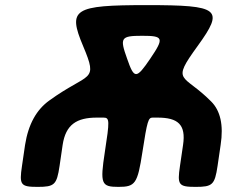

<svg xmlns="http://www.w3.org/2000/svg" viewBox="-20 -731 911 751"><path d="M78 -164 66 -82C55 -8 60 0 127 0C193 0 202 -8 213 -82L225 -164C237 -244 280 -271 359 -271H385C409 -271 409 -259 390 -136C371 -12 376 0 443 0C509 0 518 -12 537 -136C556 -259 560 -271 577 -271H596C676 -271 708 -244 696 -164L684 -82C673 -8 678 0 745 0C811 0 820 -8 831 -82L843 -164C855 -242 842 -298 806 -334C696 -445 647 -405 753 -551C858 -696 840 -711 554 -711C268 -711 244 -696 305 -551C366 -406 329 -451 173 -338C123 -302 91 -246 78 -164ZM477 -502C448 -583 452 -591 536 -591C619 -591 623 -583 568 -502C513 -421 505 -421 477 -502Z"/></svg>

Font: Asimov Print
Style: AIt
Weight: 500
Designer: Google
Version: Version 2.000980: 2014